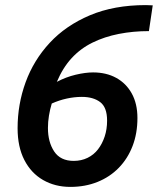

<svg xmlns="http://www.w3.org/2000/svg" viewBox="-20 -718 619 753"><path d="M256 15Q196 15 149 -12Q102 -39 75.5 -90.5Q49 -142 49 -215Q49 -309 80.5 -395.5Q112 -482 175 -550Q238 -618 332.5 -658Q427 -698 552 -698Q557 -698 565.5 -697.5Q574 -697 579 -697L564 -596Q502 -596 446 -585Q390 -574 343 -551Q296 -528 261 -490Q226 -452 203 -397Q239 -416 277 -425Q315 -434 345 -434Q397 -434 436 -412.5Q475 -391 497 -351Q519 -311 519 -255Q519 -195 500 -145.5Q481 -96 446 -60Q411 -24 362.5 -4.5Q314 15 256 15ZM269 -87Q299 -87 323.5 -99Q348 -111 364.5 -132.5Q381 -154 390.5 -182.5Q400 -211 400 -245Q400 -297 373 -317.5Q346 -338 301 -338Q272 -338 242 -331.5Q212 -325 183 -312Q176 -289 172 -264.5Q168 -240 168 -216Q168 -161 192.5 -124Q217 -87 269 -87Z"/></svg>

Font: Ubuntu Sans Mono SemiBold
Style: Italic
Weight: 600
Italic angle: -13.5°
Monospace: yes
Designer: Dalton Maag Ltd
Foundry: Dalton Maag Ltd
Version: Version 1.006